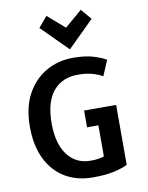

<svg xmlns="http://www.w3.org/2000/svg" viewBox="-105 -1058 886 1151"><g transform="rotate(-10 338.0 -483.0)"><path d="M578 -21V-386H383V-284H452V-95Q445 -91 422 -87Q399 -83 370 -83Q281 -83 229.5 -151.5Q178 -220 178 -344Q178 -477 235.5 -542.5Q293 -608 395 -604Q440 -603 475 -592.5Q510 -582 532 -568L572 -662Q546 -678 496 -693.5Q446 -709 372 -709Q280 -709 206 -666Q132 -623 89 -542.5Q46 -462 46 -347Q46 -230 86.5 -148.5Q127 -67 199 -24.5Q271 18 367 18Q444 18 496.5 6Q549 -6 578 -21ZM259 -984 205 -920 363 -762 523 -920 468 -984 363 -894Z"/></g></svg>

Font: Repo DemiBold
Style: Regular
Weight: 600
Designer: Stefan Peev
Foundry: Context Ltd
Version: Version 1.502